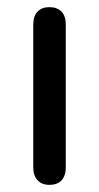

<svg xmlns="http://www.w3.org/2000/svg" viewBox="-20 -512 277 537"><path d="M118 5Q97 5 85 -8Q73 -21 73 -44V-443Q73 -467 85 -479.5Q97 -492 118 -492Q140 -492 152 -479.5Q164 -467 164 -443V-44Q164 -21 152.5 -8Q141 5 118 5Z"/></svg>

Font: Nunito Medium
Style: Regular
Weight: 500
Designer: Vernon Adams
Foundry: Vernon Adams
Version: Version 3.601